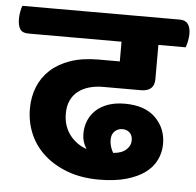

<svg xmlns="http://www.w3.org/2000/svg" viewBox="-85 -667 754 737"><g transform="rotate(5 291.5 -298.5)"><path d="M505 -514V-382Q505 -335 453 -335H307Q279 -335 254.5 -328Q230 -321 212 -307Q194 -293 184 -271.5Q174 -250 174 -221Q174 -194 181.5 -173Q189 -152 202 -136Q215 -120 231 -109Q247 -98 265 -92Q257 -104 252.5 -118.5Q248 -133 248 -151Q248 -177 257.5 -200Q267 -223 285.5 -240.5Q304 -258 332 -268Q360 -278 397 -278Q474 -278 515 -237.5Q556 -197 556 -137Q556 -104 542 -75Q528 -46 499.5 -25Q471 -4 427 8.5Q383 21 323 21Q255 21 202 1.5Q149 -18 111.5 -51.5Q74 -85 54.5 -130.5Q35 -176 35 -228Q35 -273 50.5 -311.5Q66 -350 96.5 -378Q127 -406 173 -422Q219 -438 281 -438H363V-514H4Q-19 -514 -28 -527.5Q-37 -541 -37 -568Q-37 -579 -34.5 -594Q-32 -609 -28 -618H579Q620 -618 620 -566Q620 -555 617 -539Q614 -523 610 -514ZM354 -135Q354 -111 368 -86Q400 -88 417.5 -103.5Q435 -119 435 -140Q435 -159 424 -169.5Q413 -180 396 -180Q379 -180 366.5 -168.5Q354 -157 354 -135Z"/></g></svg>

Font: Baloo 2
Style: Bold
Weight: 700
Designer: Sarang Kulkarni and Ek Type
Foundry: Ek Type
Version: Version 1.640;hotconv 1.0.111;makeotfexe 2.5.65597; ttfautoh